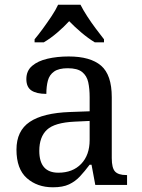

<svg xmlns="http://www.w3.org/2000/svg" viewBox="-20 -786 603 816"><path d="M205 10Q138 10 94 -29Q50 -68 50 -150Q50 -230 106.5 -268Q163 -306 278 -310L361 -313V-373Q361 -409 355 -436.5Q349 -464 329 -480Q309 -496 268 -496Q230 -496 210 -482Q190 -468 183.5 -443.5Q177 -419 177 -387Q135 -387 113.5 -401.5Q92 -416 92 -450Q92 -485 116.5 -506Q141 -527 182 -536.5Q223 -546 272 -546Q364 -546 409.5 -507Q455 -468 455 -373V-114Q455 -72 469 -57Q483 -42 517 -42H520V0H385L369 -86H361Q340 -58 320 -36.5Q300 -15 273.5 -2.5Q247 10 205 10ZM228 -52Q289 -52 325 -89.5Q361 -127 361 -191V-272L297 -269Q212 -265 179.5 -234.5Q147 -204 147 -145Q147 -52 228 -52ZM127 -619Q143 -638 162 -664Q181 -690 199 -717Q217 -744 227 -766H322Q333 -744 350.5 -717Q368 -690 387.5 -664Q407 -638 422 -619V-606H383Q355 -623 326 -647.5Q297 -672 274 -696Q252 -672 223.5 -647.5Q195 -623 166 -606H127Z"/></svg>

Font: Noto Serif Khitan Small Script
Style: Regular
Weight: 400
Designer: LIU Zhao, ZHANG Congyu, Kushim JIANG
Foundry: Guyu Beijing Co. Ltd.
Version: Version 1.000; ttfautohint (v1.8.4.7-5d5b)